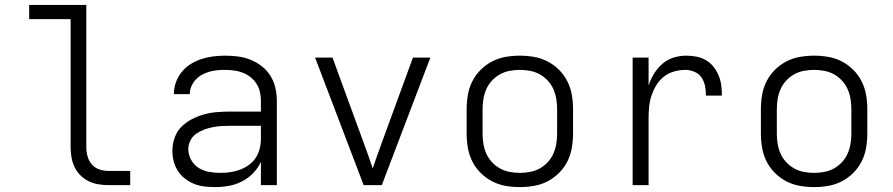

<svg xmlns="http://www.w3.org/2000/svg" viewBox="-20 -755 3640 783"><path d="M422 0Q402 0 381 -3.5Q360 -7 341.5 -16Q323 -25 308 -40Q293 -55 284 -74Q275 -93 271.5 -113.5Q268 -134 268 -155V-677H99V-735H332V-155Q332 -136 337 -117.5Q342 -99 354.5 -84.5Q367 -70 385.5 -64Q404 -58 422 -58H511V0Z M856 8Q835 8 813.5 5.5Q792 3 772 -5Q752 -13 734.5 -26.5Q717 -40 705.5 -58Q694 -76 688.5 -97Q683 -118 683 -140Q683 -167 692 -193Q701 -219 720 -238Q739 -257 763.5 -269.5Q788 -282 814 -289Q840 -296 867 -298Q894 -300 921 -300H1044V-344Q1044 -362 1040 -380Q1036 -398 1026 -413.5Q1016 -429 1001.5 -440.5Q987 -452 970 -458.5Q953 -465 934.5 -467.5Q916 -470 898 -470Q882 -470 865.5 -468.5Q849 -467 833.5 -462.5Q818 -458 803.5 -450Q789 -442 778 -430Q767 -418 760.5 -403Q754 -388 754 -371H689Q689 -396 697.5 -419.5Q706 -443 721.5 -462Q737 -481 758 -494Q779 -507 802 -514.5Q825 -522 849.5 -525Q874 -528 898 -528Q925 -528 951.5 -524.5Q978 -521 1002.5 -511Q1027 -501 1048 -484.5Q1069 -468 1083 -445.5Q1097 -423 1103 -396.5Q1109 -370 1109 -344V0H1044V-95Q1032 -69 1012 -48.5Q992 -28 966.5 -15Q941 -2 913 3Q885 8 856 8ZM879 -50Q900 -50 920 -53Q940 -56 959 -63Q978 -70 995 -82.5Q1012 -95 1023 -111.5Q1034 -128 1039 -148.5Q1044 -169 1044 -189V-242H921Q902 -242 884 -241Q866 -240 848 -236.5Q830 -233 812.5 -226.5Q795 -220 780 -209.5Q765 -199 756.5 -182Q748 -165 748 -147Q748 -124 759.5 -103Q771 -82 790.5 -70Q810 -58 833 -54Q856 -50 879 -50Z M1463 0 1265 -520H1336L1463 -173Q1473 -147 1482 -120.5Q1491 -94 1500 -68Q1509 -94 1518 -120.5Q1527 -147 1537 -173L1664 -520H1735L1537 0Z M2100 8Q2071 8 2042 3Q2013 -2 1987 -15.5Q1961 -29 1940 -50Q1919 -71 1906 -97Q1893 -123 1888 -152Q1883 -181 1883 -210V-310Q1883 -339 1888 -368Q1893 -397 1906 -423Q1919 -449 1940 -470Q1961 -491 1987 -504.5Q2013 -518 2042 -523Q2071 -528 2100 -528Q2129 -528 2158 -523Q2187 -518 2213 -504.5Q2239 -491 2260 -470Q2281 -449 2294 -423Q2307 -397 2312 -368Q2317 -339 2317 -310V-210Q2317 -181 2312 -152Q2307 -123 2294 -97Q2281 -71 2260 -50Q2239 -29 2213 -15.5Q2187 -2 2158 3Q2129 8 2100 8ZM2100 -50Q2121 -50 2142 -54Q2163 -58 2181 -68Q2199 -78 2213.5 -93.5Q2228 -109 2236.5 -128Q2245 -147 2248.5 -168Q2252 -189 2252 -210V-310Q2252 -331 2248.5 -352Q2245 -373 2236.5 -392Q2228 -411 2213.5 -426.5Q2199 -442 2181 -452Q2163 -462 2142 -466Q2121 -470 2100 -470Q2079 -470 2058 -466Q2037 -462 2019 -452Q2001 -442 1986.5 -426.5Q1972 -411 1963.5 -392Q1955 -373 1951.5 -352Q1948 -331 1948 -310V-210Q1948 -189 1951.5 -168Q1955 -147 1963.5 -128Q1972 -109 1986.5 -93.5Q2001 -78 2019 -68Q2037 -58 2058 -54Q2079 -50 2100 -50Z M2560 0V-520H2625V-406Q2633 -431 2647 -454Q2661 -477 2681 -494.5Q2701 -512 2726.5 -520Q2752 -528 2779 -528Q2800 -528 2820.5 -524Q2841 -520 2859 -509.5Q2877 -499 2890 -482.5Q2903 -466 2911 -446.5Q2919 -427 2921.5 -406Q2924 -385 2924 -365H2859Q2859 -384 2855.5 -403Q2852 -422 2841.5 -438Q2831 -454 2812.5 -462Q2794 -470 2775 -470Q2752 -470 2729 -463.5Q2706 -457 2688 -443Q2670 -429 2657.5 -409Q2645 -389 2637.5 -367Q2630 -345 2627.5 -322Q2625 -299 2625 -276V0Z M3300 8Q3271 8 3242 3Q3213 -2 3187 -15.5Q3161 -29 3140 -50Q3119 -71 3106 -97Q3093 -123 3088 -152Q3083 -181 3083 -210V-310Q3083 -339 3088 -368Q3093 -397 3106 -423Q3119 -449 3140 -470Q3161 -491 3187 -504.5Q3213 -518 3242 -523Q3271 -528 3300 -528Q3329 -528 3358 -523Q3387 -518 3413 -504.5Q3439 -491 3460 -470Q3481 -449 3494 -423Q3507 -397 3512 -368Q3517 -339 3517 -310V-210Q3517 -181 3512 -152Q3507 -123 3494 -97Q3481 -71 3460 -50Q3439 -29 3413 -15.5Q3387 -2 3358 3Q3329 8 3300 8ZM3300 -50Q3321 -50 3342 -54Q3363 -58 3381 -68Q3399 -78 3413.5 -93.5Q3428 -109 3436.5 -128Q3445 -147 3448.5 -168Q3452 -189 3452 -210V-310Q3452 -331 3448.5 -352Q3445 -373 3436.5 -392Q3428 -411 3413.5 -426.5Q3399 -442 3381 -452Q3363 -462 3342 -466Q3321 -470 3300 -470Q3279 -470 3258 -466Q3237 -462 3219 -452Q3201 -442 3186.5 -426.5Q3172 -411 3163.5 -392Q3155 -373 3151.5 -352Q3148 -331 3148 -310V-210Q3148 -189 3151.5 -168Q3155 -147 3163.5 -128Q3172 -109 3186.5 -93.5Q3201 -78 3219 -68Q3237 -58 3258 -54Q3279 -50 3300 -50Z"/></svg>

Font: Iosevka SS04 Light Extended
Style: Regular
Weight: 300
Width: 7
Monospace: yes
Designer: Belleve Invis
Foundry: Belleve Invis
Version: Version 19.0.0; ttfautohint (v1.8.4)